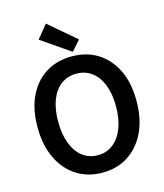

<svg xmlns="http://www.w3.org/2000/svg" viewBox="-142 -1102 1046 1222"><g transform="rotate(-15 381.0 -491.0)"><path d="M381 14Q285 14 211.5 -33Q138 -80 96.5 -166.5Q55 -253 55 -372Q55 -492 96.5 -577Q138 -662 211.5 -707Q285 -752 381 -752Q478 -752 551 -706.5Q624 -661 665.5 -576.5Q707 -492 707 -372Q707 -253 665.5 -166.5Q624 -80 551 -33Q478 14 381 14ZM381 -101Q439 -101 482 -134.5Q525 -168 548.5 -229Q572 -290 572 -372Q572 -455 548.5 -514.5Q525 -574 482 -606Q439 -638 381 -638Q323 -638 280 -606Q237 -574 214 -514.5Q191 -455 191 -372Q191 -290 214 -229Q237 -168 280 -134.5Q323 -101 381 -101ZM396 -778 206 -909 277 -996 455 -844Z"/></g></svg>

Font: Noto Sans KR SemiBold
Style: Regular
Weight: 600
Designer: Ryoko NISHIZUKA  (kana, bopomofo & ideographs); Paul D. Hunt (Latin, Greek & Cyrillic); Sandoll Communications , Soo-you
Foundry: Adobe
Version: Version 2.004-H2;hotconv 1.0.118;makeotfexe 2.5.65603